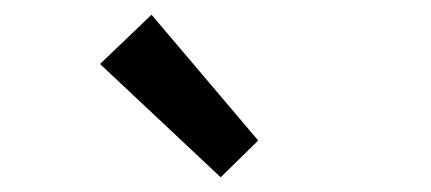

<svg xmlns="http://www.w3.org/2000/svg" viewBox="-20 -814 586 261"><path d="M280 -573 116 -727 186 -794 331 -623Z"/></svg>

Font: Assistant SemiBold
Style: Regular
Weight: 600
Designer: Hebrew By Ben Nathan, Latin by Paul Hunt
Version: Version 3.000